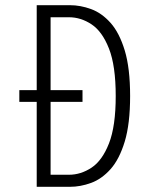

<svg xmlns="http://www.w3.org/2000/svg" viewBox="-20 -720 590 740"><path d="M121.5 0V-327.5H54.5V-372.5H121.5V-700H249.5Q290 -700 331 -685Q372 -670 406 -632Q440 -594 460.8 -525.5Q481.5 -457 481.5 -350Q481.5 -243 460.8 -174.5Q440 -106 406 -68Q372 -30 331 -15Q290 0 249.5 0ZM175 -46.5H246Q291.5 -46.5 332.8 -73.8Q374 -101 400 -167.2Q426 -233.5 426 -350Q426 -466.5 400 -532.8Q374 -599 332.8 -626.2Q291.5 -653.5 246 -653.5H175V-372.5H298V-327.5H175Z"/></svg>

Font: Trispace SemiCondensed ExtraLight
Style: Regular
Weight: 200
Width: 4
Designer: Tyler Finck
Foundry: Etcetera Type Company
Version: Version 1.210; ttfautohint (v1.8.3)